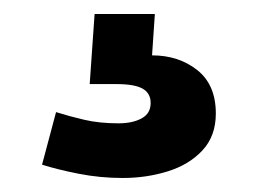

<svg xmlns="http://www.w3.org/2000/svg" viewBox="-20 -40 368 274"><path d="M40 195 60 120Q79 126 100.5 131Q122 136 149 136Q169 136 182 129Q195 122 195 107Q195 93 183.5 86.5Q172 80 146 80H108L115 -20H201L197 39Q235 39 261.5 60Q288 81 288 122Q288 154 269 174.5Q250 195 219.5 204.5Q189 214 155 214Q123 214 92.5 208Q62 202 40 195Z"/></svg>

Font: Space 7353
Style: Regular
Weight: 400
Designer: Christine Claussen + Ruben Lyon  (Space 7353)
Version: Version 1.000;FEAKit 1.0